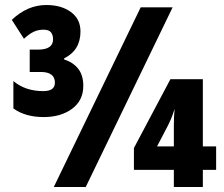

<svg xmlns="http://www.w3.org/2000/svg" viewBox="-20 -743 890 763"><path d="M153.8 -277.8Q80.6 -277.8 33.2 -312V-420.9Q80.6 -380.9 151.9 -380.9Q198.2 -380.9 198.2 -414.1Q198.2 -457 142.1 -457H98.1V-545.9H131.8Q190.9 -545.9 190.9 -586.9Q190.9 -604 182.6 -614.5Q174.3 -625 152.8 -625Q131.8 -625 114.3 -616.9Q96.7 -608.9 75.2 -588.9L26.9 -664.1Q88.9 -723.1 164.1 -723.1Q223.6 -723.1 261.7 -695.3Q299.8 -667.5 299.8 -618.2Q299.8 -543 234.9 -511.2V-506.8Q271 -495.1 291 -469.5Q311 -443.8 311 -401.9Q311 -343.8 266.6 -310.8Q222.2 -277.8 153.8 -277.8ZM193.8 0 539.1 -713.9H666L320.8 0ZM670.9 0V-67.9H512.2V-154.8L657.2 -428.2H786.1V-161.1H838.9V-67.9H786.1V0ZM604 -161.1H670.9V-244.1Q670.9 -278.8 673.8 -310.1Q666 -285.2 659.2 -269.3Q652.3 -253.4 647.9 -245.1Z"/></svg>

Font: Open Sans Condensed ExtraBold
Style: Regular
Weight: 800
Width: 3
Designer: Monotype Design Team
Foundry: Monotype Imaging Inc.
Version: Version 3.000; ttfautohint (v1.8.4)